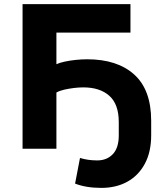

<svg xmlns="http://www.w3.org/2000/svg" viewBox="-20 -725 818 936"><path d="M474 191Q436 191 403.5 185.5Q371 180 346 170L370 45Q389 51 410 54Q431 57 454 57Q501 57 530 26.5Q559 -4 559 -65V-130Q559 -217 513 -258Q467 -299 386 -299Q364 -299 340 -296Q316 -293 293.5 -288Q271 -283 255 -274V0H90V-705H616V-566H255V-412Q270 -419 295 -424.5Q320 -430 349.5 -433Q379 -436 405 -436Q552 -436 634.5 -361.5Q717 -287 717 -136V-66Q717 16 686 73.5Q655 131 600.5 161Q546 191 474 191Z"/></svg>

Font: Nunito Sans 7pt ExtraBold
Style: Regular
Weight: 800
Designer: Vernon Adams
Foundry: Vernon Adams
Version: Version 3.101;gftools[0.9.27]